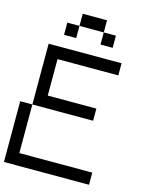

<svg xmlns="http://www.w3.org/2000/svg" viewBox="-143 -1087 902 1174"><g transform="rotate(15 307.5 -500.0)"><path d="M384.6 -923.1H461.5V-846.2H384.6ZM230.8 -923.1V-1000H384.6V-923.1ZM153.8 -923.1H230.8V-846.2H153.8ZM0 0V-384.6H76.9V-76.9H538.5V0ZM76.9 -384.6V-769.2H538.5V-692.3H153.8V-461.5H461.5V-384.6Z"/></g></svg>

Font: Mintsoda - Lime Green 13x16
Style: Regular
Weight: 400
Designer: Mintsoda-15
Version: Version 1.0